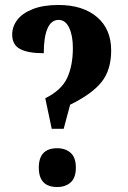

<svg xmlns="http://www.w3.org/2000/svg" viewBox="-20 -744 515 772"><path d="M162 -349Q227 -381 250 -430.5Q273 -480 273 -551Q273 -601 258 -632.5Q243 -664 216 -664Q186 -664 171 -629.5Q156 -595 156 -530Q92 -530 60.5 -547Q29 -564 29 -605Q29 -637 49.5 -664Q70 -691 112 -707.5Q154 -724 215 -724Q313 -724 370 -675.5Q427 -627 427 -541Q427 -463 388.5 -414.5Q350 -366 262 -323L236 -226H188ZM136 -70Q136 -148 210 -148Q243 -148 264 -129.5Q285 -111 285 -70Q285 -29 264 -10.5Q243 8 210 8Q136 8 136 -70Z"/></svg>

Font: Noto Serif CondExtraBold
Style: Regular
Weight: 800
Width: 3
Designer: Monotype Design Team
Foundry: Monotype Imaging Inc.
Version: Version 1.001